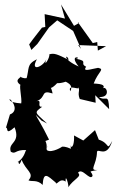

<svg xmlns="http://www.w3.org/2000/svg" viewBox="-20 -803 533 869"><path d="M168 -257 193 -244C138 -296 132 -291 171 -320C143 -316 175 -356 144 -344C193 -363 161 -398 218 -380C206 -442 190 -374 239 -427C201 -451 217 -407 290 -438C241 -436 322 -433 298 -390C284 -427 349 -388 331 -411C347 -395 328 -386 341 -355L413 -338L411 -372L474 -309C471 -386 459 -341 428 -364C489 -360 457 -428 442 -397C460 -417 445 -423 404 -425C425 -481 456 -489 424 -496C393 -491 351 -475 370 -501C337 -517 384 -526 324 -537C356 -541 288 -561 336 -502C257 -537 281 -564 291 -532C240 -557 226 -564 203 -557C208 -544 174 -491 190 -537C181 -504 113 -472 147 -535C98 -510 115 -496 98 -440C118 -465 101 -436 70 -457C87 -455 33 -443 77 -416C62 -434 81 -353 76 -335C15 -339 24 -355 24 -355C44 -339 62 -299 25 -285L7 -225C19 -227 1 -187 46 -227C75 -154 14 -160 29 -116C53 -103 46 -126 100 -124C94 -126 95 -93 60 -69C66 -86 61 -35 78 -80C97 -29 138 -20 109 13C121 21 148 8 173 34C177 -28 194 -9 232 23C236 40 250 -1 277 19C275 -25 295 44 288 46C313 6 353 -3 333 -21C352 -47 387 18 399 -7C397 -30 370 -24 422 -34C380 -30 418 -56 419 -116C424 -134 463 -85 488 -165C460 -116 480 -154 427 -171L410 -214L357 -167L315 -190C317 -160 310 -125 296 -144C310 -144 281 -88 333 -127C316 -110 296 -142 260 -139C268 -142 214 -108 193 -123C181 -140 220 -157 164 -108C209 -111 193 -192 154 -181C153 -148 155 -154 202 -171C169 -239 149 -267 142 -283ZM420 -613 400 -608 332 -703 338 -699 315 -686 256 -783 274 -719 182 -739 185 -681 170 -678C151 -653 131 -629 112 -602L122 -577L149 -604L202 -679L239 -711L311 -663L347 -581L334 -599L460 -594L423 -574Z"/></svg>

Font: Asimov Aggro
Style: Condensed
Weight: 500
Designer: Google
Version: Version 2.000980; 2014